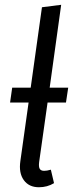

<svg xmlns="http://www.w3.org/2000/svg" viewBox="-20 -768 304 800"><path d="M178.2 -340.8 143.1 -92.8Q140.6 -73.2 145.5 -64.7Q150.4 -56.2 164.1 -56.2Q175.8 -56.2 191.9 -61L205.1 -4.9Q177.2 12.2 142.1 12.2Q100.6 12.2 79.1 -17.6Q57.6 -47.4 64.9 -97.2L99.1 -340.8H22L30.8 -402.8H107.9L154.8 -737.8L234.9 -748L187 -402.8H264.2L254.9 -340.8Z"/></svg>

Font: Fira Sans Compressed Book
Style: Italic
Weight: 350
Width: 3
Italic angle: -8°
Designer: Carrois Corporate & Edenspiekermann AG
Foundry: Carrois Corporate GbR & Edenspiekermann AG
Version: Version 4.203;PS 004.203;hotconv 1.0.88;makeotf.lib2.5.64775